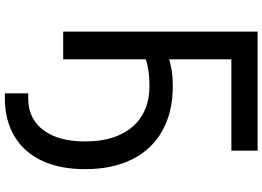

<svg xmlns="http://www.w3.org/2000/svg" viewBox="-165 -675 1080 790"><g transform="rotate(90 375.0 -280.0)"><path d="M600 -800V-692H224V0H110V-800ZM364 144H384Q468 144 515 82Q562 20 562 -90Q562 -215 501.5 -285Q441 -355 334 -355Q298 -355 269.5 -350.5Q241 -346 222 -339V-435Q241 -442 269.5 -446.5Q298 -451 334 -451Q441 -451 518 -408Q595 -365 635.5 -284Q676 -203 676 -90Q676 13 641.5 87Q607 161 541 200.5Q475 240 384 240H364Z"/></g></svg>

Font: Martian Mono VF sWd Rg
Style: Regular
Weight: 400
Width: 6
Monospace: yes
Designer: Roman Shamin
Foundry: Evil Martians
Version: Version 1.100